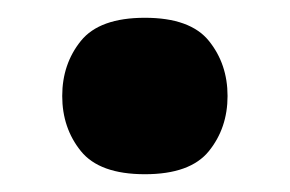

<svg xmlns="http://www.w3.org/2000/svg" viewBox="-20 -186 326 216"><path d="M143 10Q92 10 71 -16Q50 -42 50 -78Q50 -114 71 -140Q92 -166 143 -166Q194 -166 215 -140Q236 -114 236 -78Q236 -42 215 -16Q194 10 143 10Z"/></svg>

Font: Joti One
Style: Regular
Weight: 400
Designer: Eduardo Rodriguez Tunni
Foundry: Eduardo Rodriguez Tunni
Version: Version 1.002; ttfautohint (v1.8.4.7-5d5b);gftools[0.9.24]